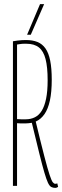

<svg xmlns="http://www.w3.org/2000/svg" viewBox="-20 -905 303 935"><path d="M249 10Q238 10 229.5 5.5Q221 1 213.5 -15Q206 -31 196 -65Q186 -99 171.5 -157.5Q157 -216 135 -307Q128 -306 120 -305Q112 -304 104 -304Q92 -304 81.5 -304Q71 -304 63 -305V0H43V-704Q55 -706 66 -707.5Q77 -709 87.5 -709.5Q98 -710 107 -710Q139 -710 162.5 -700.5Q186 -691 201.5 -669Q217 -647 224.5 -609.5Q232 -572 232 -517Q232 -457 223 -415.5Q214 -374 196.5 -349Q179 -324 154 -313Q180 -205 196 -143.5Q212 -82 221.5 -53.5Q231 -25 237 -17.5Q243 -10 249 -10Q251 -10 254 -10.5Q257 -11 259 -12L263 5Q261 6 257.5 8Q254 10 249 10ZM105 -324Q130 -324 150 -334Q170 -344 183.5 -366Q197 -388 204.5 -424.5Q212 -461 212 -514Q212 -578 202 -617Q192 -656 169.5 -674Q147 -692 108 -692Q103 -692 97.5 -692Q92 -692 86.5 -691.5Q81 -691 75 -690Q69 -689 63 -688V-325Q68 -325 73 -324.5Q78 -324 83 -324Q88 -324 93.5 -324Q99 -324 105 -324ZM112 -736 175 -885H195L130 -736Z"/></svg>

Font: Georama ExtraCondensed Thin
Style: Regular
Weight: 100
Width: 2
Designer: Jean-Baptiste Levee
Foundry: Production Type
Version: Version 1.001